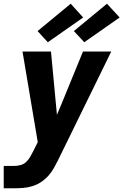

<svg xmlns="http://www.w3.org/2000/svg" viewBox="-30 -797 663 1032"><path d="M-10 215V95H44Q62 95 79.5 90.5Q97 86 110.5 73.5Q124 61 133 45Q142 29 150 13L173 -33L91 -520H244L276 -180L303 -244L416 -520H568L281 66Q271 86 260 105.5Q249 125 234 143Q216 164 193.5 179.5Q171 195 146 203Q121 211 95.5 213Q70 215 44 215ZM423 -570 367 -630 545 -777 613 -703ZM227 -570 172 -630 350 -777 417 -703Z"/></svg>

Font: Iosevka SS04 Heavy Extended
Style: Italic
Weight: 900
Width: 7
Italic angle: -9°
Monospace: yes
Designer: Belleve Invis
Foundry: Belleve Invis
Version: Version 19.0.0; ttfautohint (v1.8.4)